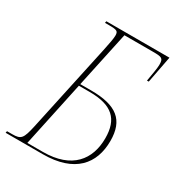

<svg xmlns="http://www.w3.org/2000/svg" viewBox="-193 -823 862 933"><g transform="rotate(30 238.0 -357.0)"><path d="M-22 0H186C365 0 439 -92 439 -220C439 -336 379 -386 234 -386H174L241 -699H400C452 -699 460 -696 460 -659C460 -640 452 -597 446 -563H456L485 -714H131L129 -704H151C197 -704 204 -700 204 -675C204 -660 198 -628 189 -586L84 -98C67 -21 59 -10 9 -10H-20ZM181 -10H94L172 -376H232C359 -376 411 -326 411 -219C411 -100 344 -10 181 -10Z"/></g></svg>

Font: Noto Serif Display Condensed Thin
Style: Italic
Weight: 100
Width: 3
Italic angle: -12°
Designer: Monotype Design Team
Foundry: Monotype Imaging Inc.
Version: Version 2.009